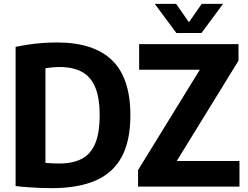

<svg xmlns="http://www.w3.org/2000/svg" viewBox="-20 -969 1288 997"><path d="M248.5 8Q219.5 8 188 6.8Q156.5 5.5 124.5 3.2Q92.5 1 61 -3V-725.5Q93.5 -732.5 129 -737.8Q164.5 -743 201.8 -745.8Q239 -748.5 275.5 -748.5Q465.5 -748.5 561.2 -656.8Q657 -565 657 -370Q657 -237.5 611.8 -154Q566.5 -70.5 475.8 -31.2Q385 8 248.5 8ZM288.5 -120Q357.5 -120 404 -144Q450.5 -168 474 -223Q497.5 -278 497.5 -370.5Q497.5 -462.5 473.8 -517.5Q450 -572.5 403.8 -596.8Q357.5 -621 289.5 -621Q273 -621 253 -619.2Q233 -617.5 216 -614.5V-123Q236 -121.5 253.8 -120.8Q271.5 -120 288.5 -120ZM697 0V-86L1035.5 -636L1038 -607H702.5V-740H1218.5V-654L880 -104L877.5 -133H1223.5V0ZM896 -797.5 783.5 -949H894.5L971.5 -838.5H950.5L1027.5 -949H1138.5L1026 -797.5Z"/></svg>

Font: Encode Sans SemiCondensed
Style: Bold
Weight: 700
Width: 4
Designer: Multiple Designers
Foundry: Impallari Type
Version: Version 3.002